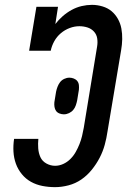

<svg xmlns="http://www.w3.org/2000/svg" viewBox="-20 -763 540 791"><path d="M207 8Q180 8 154.5 3Q129 -2 107.5 -14Q86 -26 70 -45.5Q54 -65 45.5 -88.5Q37 -112 35.5 -138Q34 -164 38 -191H138Q136 -171 137.5 -151.5Q139 -132 146.5 -115.5Q154 -99 171 -89.5Q188 -80 207 -80Q224 -80 240.5 -87.5Q257 -95 270 -108Q283 -121 292 -137Q301 -153 307.5 -169.5Q314 -186 318 -202.5Q322 -219 325 -236L380 -571Q383 -588 380.5 -604.5Q378 -621 367 -633Q356 -645 340 -650Q324 -655 307 -655Q287 -655 267 -647.5Q247 -640 230.5 -626Q214 -612 203.5 -593Q193 -574 189 -554H100L130 -735H219L208 -664Q221 -681 238 -696Q255 -711 275 -722Q295 -733 316.5 -738Q338 -743 359 -743Q381 -743 402.5 -736.5Q424 -730 439.5 -717Q455 -704 465.5 -685.5Q476 -667 480 -645.5Q484 -624 483.5 -601.5Q483 -579 479 -556L423 -222Q419 -194 411.5 -166.5Q404 -139 390.5 -113Q377 -87 358 -63.5Q339 -40 315 -23.5Q291 -7 262.5 0.5Q234 8 207 8ZM243 -292Q234 -292 225 -295.5Q216 -299 211 -306Q206 -313 204.5 -322.5Q203 -332 204 -342L211 -385Q213 -395 217 -405.5Q221 -416 227.5 -424.5Q234 -433 244.5 -438Q255 -443 266 -443Q275 -443 284 -439.5Q293 -436 298.5 -429Q304 -422 305 -412.5Q306 -403 305 -393L298 -350Q296 -340 292.5 -329.5Q289 -319 282 -310.5Q275 -302 264.5 -297Q254 -292 243 -292Z"/></svg>

Font: Iosevka Curly Slab Semibold
Style: Italic
Weight: 600
Italic angle: -9°
Monospace: yes
Designer: Belleve Invis
Foundry: Belleve Invis
Version: Version 22.1.2; ttfautohint (v1.8.4)